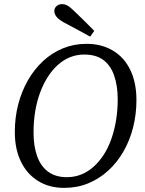

<svg xmlns="http://www.w3.org/2000/svg" viewBox="-20 -898 705 933"><path d="M292 15Q220 15 166 -18Q112 -51 82 -112Q52 -173 52 -257Q52 -327 68.5 -390.5Q85 -454 115.5 -507.5Q146 -561 189 -601Q232 -641 285.5 -663Q339 -685 400 -685Q474 -685 529 -652Q584 -619 613.5 -557.5Q643 -496 643 -412Q643 -343 627 -279.5Q611 -216 580 -162Q549 -108 505.5 -68.5Q462 -29 408.5 -7Q355 15 292 15ZM305 -37Q342 -37 374.5 -50Q407 -63 434.5 -87.5Q462 -112 484 -146Q506 -180 521 -222.5Q536 -265 544 -313.5Q552 -362 552 -415Q552 -482 534.5 -531.5Q517 -581 481.5 -607Q446 -633 389 -633Q353 -633 320.5 -620Q288 -607 260.5 -582Q233 -557 211.5 -523Q190 -489 174.5 -447Q159 -405 151 -356.5Q143 -308 143 -254Q143 -188 160.5 -139Q178 -90 214 -63.5Q250 -37 305 -37ZM438 -748 418 -720Q387 -737 356 -754Q325 -771 294 -787Q266 -802 255 -816Q244 -830 244 -844Q244 -859 255 -868.5Q266 -878 282 -878Q296 -878 310 -869.5Q324 -861 345 -840Q369 -817 392.5 -794Q416 -771 438 -748Z"/></svg>

Font: Source Serif 4 18pt
Style: Italic
Weight: 400
Italic angle: -12°
Designer: Frank Grießhammer
Foundry: Adobe Systems Incorporated
Version: Version 4.004;hotconv 1.0.116;makeotfexe 2.5.65601